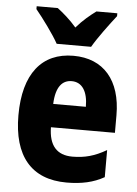

<svg xmlns="http://www.w3.org/2000/svg" viewBox="-55 -808 616 861"><g transform="rotate(5 253.5 -378.0)"><path d="M179 -606H334C358 -648 408 -715 438 -753V-766H344C317 -746 286 -721 256 -686C227 -720 195 -747 170 -766H75V-753C105 -717 158 -645 179 -606ZM259 -559C117 -559 36 -459 36 -272C36 -89 118 10 277 10C345 10 398 -2 446 -29V-151C393 -120 348 -108 293 -108C223 -108 187 -149 186 -231H474V-310C474 -467 395 -559 259 -559ZM261 -445C308 -445 334 -405 334 -336H187C190 -415 220 -445 261 -445Z"/></g></svg>

Font: Noto Sans Gujarati Condensed ExtraBold
Style: Regular
Weight: 800
Width: 3
Designer: Jelle Bosma - Monotype Design Team, Universal Thirst
Foundry: Monotype Imaging Inc.
Version: Version 2.106